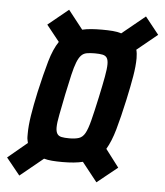

<svg xmlns="http://www.w3.org/2000/svg" viewBox="-50 -728 661 769"><g transform="rotate(5 280.5 -343.5)"><path d="M56 -4 1 -72 79 -137Q78 -142 76.5 -148.5Q75 -155 75 -161.5Q75 -168 75 -175Q75 -206 81.5 -247.5Q88 -289 100 -344Q117 -419 131.5 -469.5Q146 -520 167 -551L115 -616L197 -683L256 -608Q273 -612 292.5 -613.5Q312 -615 335 -615Q359 -615 378.5 -613.5Q398 -612 413 -607L506 -683L561 -614L479 -547Q481 -540 482 -531Q483 -522 483 -513Q483 -482 476 -440.5Q469 -399 457 -344Q441 -271 427 -222Q413 -173 394 -141L448 -70L366 -4L305 -81Q289 -77 268.5 -75Q248 -73 223 -73Q200 -73 181.5 -74.5Q163 -76 149 -80ZM242 -170Q266 -170 281 -175Q296 -180 305.5 -197Q315 -214 324 -249Q333 -284 346 -344Q357 -395 363 -428Q369 -461 369 -479Q369 -496 363.5 -504.5Q358 -513 346 -515.5Q334 -518 315 -518Q295 -518 282 -515.5Q269 -513 260 -503.5Q251 -494 243.5 -475Q236 -456 228.5 -424Q221 -392 211 -344Q201 -293 194.5 -260.5Q188 -228 188 -209Q188 -193 193.5 -184Q199 -175 211 -172.5Q223 -170 242 -170Z"/></g></svg>

Font: Saira Condensed SemiBold
Style: Italic
Weight: 600
Width: 3
Italic angle: -12°
Designer: Hector Gatti with collaboration of the Omnibus-Type team
Foundry: Omnibus-Type
Version: Version 1.101